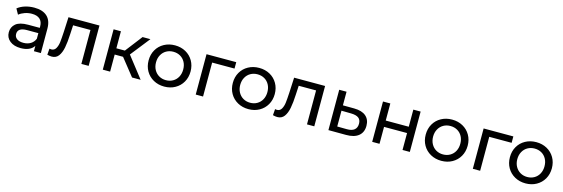

<svg xmlns="http://www.w3.org/2000/svg" viewBox="28 -1481 7137 2435"><g transform="rotate(15 3596.5 -263.5)"><path d="M47.9 -149.9Q47.9 -219.7 98.9 -262.5Q149.9 -305.2 261.2 -305.2H413.1V-324.2Q413.1 -386.2 377 -419.2Q340.8 -452.1 271 -452.1Q224.1 -452.1 179.2 -436.5Q134.3 -420.9 103 -395L63 -466.8Q104 -500 161.1 -517.6Q218.3 -535.2 282.2 -535.2Q392.1 -535.2 450.7 -481Q509.3 -426.8 509.3 -319.8V0H418V-69.8Q394 -32.7 349.6 -13.4Q305.2 5.9 244.1 5.9Q155.3 5.9 101.6 -37.1Q47.9 -80.1 47.9 -149.9ZM143.1 -153.8Q143.1 -113.8 174.1 -90.8Q205.1 -67.9 260.3 -67.9Q314.9 -67.9 355 -92.5Q395 -117.2 413.1 -162.1V-235.8H265.1Q143.1 -235.8 143.1 -153.8Z M593.8 -1 600.1 -82Q613.3 -79.1 624 -79.1Q664.1 -79.1 684.1 -114Q704.1 -148.9 710 -197Q715.8 -245.1 720.7 -334L730 -529.8H1136.7V0H1041V-445.8H813L806.6 -328.1Q801.8 -221.2 787.8 -149.7Q773.9 -78.1 741.9 -35.2Q710 7.8 652.8 7.8Q627 7.8 593.8 -1Z M1322.3 0V-529.8H1418.5V-306.2H1530.3L1702.6 -529.8H1805.7L1604.5 -274.9L1819.3 0H1706.5L1528.3 -224.1H1418.5V0Z M1853 -265.1Q1853 -343.3 1888.4 -404.5Q1923.8 -465.8 1986.8 -500.5Q2049.8 -535.2 2128.9 -535.2Q2208 -535.2 2270.5 -500.5Q2333 -465.8 2368.4 -404.3Q2403.8 -342.8 2403.8 -265.1Q2403.8 -187 2368.4 -125.5Q2333 -64 2270.5 -29.1Q2208 5.9 2128.9 5.9Q2049.8 5.9 1986.8 -29.1Q1923.8 -64 1888.4 -125.5Q1853 -187 1853 -265.1ZM1950.2 -265.1Q1950.2 -210 1973.6 -167.5Q1997.1 -125 2037.6 -101.6Q2078.1 -78.1 2128.9 -78.1Q2180.2 -78.1 2220.7 -101.6Q2261.2 -125 2284.2 -167.5Q2307.1 -210 2307.1 -265.1Q2307.1 -320.3 2284.2 -362.5Q2261.2 -404.8 2220.7 -428Q2180.2 -451.2 2128.9 -451.2Q2078.1 -451.2 2037.6 -428Q1997.1 -404.8 1973.6 -362.3Q1950.2 -319.8 1950.2 -265.1Z M2542.5 0V-529.8H2932.6V-445.8H2638.7V0Z M2958.5 -265.1Q2958.5 -343.3 2993.9 -404.5Q3029.3 -465.8 3092.3 -500.5Q3155.3 -535.2 3234.4 -535.2Q3313.5 -535.2 3376 -500.5Q3438.5 -465.8 3473.9 -404.3Q3509.3 -342.8 3509.3 -265.1Q3509.3 -187 3473.9 -125.5Q3438.5 -64 3376 -29.1Q3313.5 5.9 3234.4 5.9Q3155.3 5.9 3092.3 -29.1Q3029.3 -64 2993.9 -125.5Q2958.5 -187 2958.5 -265.1ZM3055.7 -265.1Q3055.7 -210 3079.1 -167.5Q3102.5 -125 3143.1 -101.6Q3183.6 -78.1 3234.4 -78.1Q3285.6 -78.1 3326.2 -101.6Q3366.7 -125 3389.6 -167.5Q3412.6 -210 3412.6 -265.1Q3412.6 -320.3 3389.6 -362.5Q3366.7 -404.8 3326.2 -428Q3285.6 -451.2 3234.4 -451.2Q3183.6 -451.2 3143.1 -428Q3102.5 -404.8 3079.1 -362.3Q3055.7 -319.8 3055.7 -265.1Z M3556.2 -1 3562.5 -82Q3575.7 -79.1 3586.4 -79.1Q3626.5 -79.1 3646.5 -114Q3666.5 -148.9 3672.4 -197Q3678.2 -245.1 3683.1 -334L3692.4 -529.8H4099.1V0H4003.4V-445.8H3775.4L3769 -328.1Q3764.2 -221.2 3750.2 -149.7Q3736.3 -78.1 3704.3 -35.2Q3672.4 7.8 3615.2 7.8Q3589.4 7.8 3556.2 -1Z M4284.7 0V-529.8H4380.9V-351.1L4529.8 -350.1Q4630.9 -349.1 4683.8 -304Q4736.8 -258.8 4736.8 -176.8Q4736.8 -90.8 4679.4 -44.4Q4622.1 2 4515.1 1ZM4380.9 -73.2 4506.8 -71.8Q4571.8 -70.8 4605.2 -97.9Q4638.7 -125 4638.7 -178.2Q4638.7 -230 4606.2 -253.9Q4573.7 -277.8 4506.8 -278.8L4380.9 -280.8Z M4859.4 0V-529.8H4955.6V-305.2H5257.8V-529.8H5353.5V0H5257.8V-222.2H4955.6V0Z M5491.2 -265.1Q5491.2 -343.3 5526.6 -404.5Q5562 -465.8 5625 -500.5Q5688 -535.2 5767.1 -535.2Q5846.2 -535.2 5908.7 -500.5Q5971.2 -465.8 6006.6 -404.3Q6042 -342.8 6042 -265.1Q6042 -187 6006.6 -125.5Q5971.2 -64 5908.7 -29.1Q5846.2 5.9 5767.1 5.9Q5688 5.9 5625 -29.1Q5562 -64 5526.6 -125.5Q5491.2 -187 5491.2 -265.1ZM5588.4 -265.1Q5588.4 -210 5611.8 -167.5Q5635.3 -125 5675.8 -101.6Q5716.3 -78.1 5767.1 -78.1Q5818.4 -78.1 5858.9 -101.6Q5899.4 -125 5922.4 -167.5Q5945.3 -210 5945.3 -265.1Q5945.3 -320.3 5922.4 -362.5Q5899.4 -404.8 5858.9 -428Q5818.4 -451.2 5767.1 -451.2Q5716.3 -451.2 5675.8 -428Q5635.3 -404.8 5611.8 -362.3Q5588.4 -319.8 5588.4 -265.1Z M6180.7 0V-529.8H6570.8V-445.8H6276.9V0Z M6596.7 -265.1Q6596.7 -343.3 6632.1 -404.5Q6667.5 -465.8 6730.5 -500.5Q6793.5 -535.2 6872.6 -535.2Q6951.7 -535.2 7014.2 -500.5Q7076.7 -465.8 7112.1 -404.3Q7147.5 -342.8 7147.5 -265.1Q7147.5 -187 7112.1 -125.5Q7076.7 -64 7014.2 -29.1Q6951.7 5.9 6872.6 5.9Q6793.5 5.9 6730.5 -29.1Q6667.5 -64 6632.1 -125.5Q6596.7 -187 6596.7 -265.1ZM6693.8 -265.1Q6693.8 -210 6717.3 -167.5Q6740.7 -125 6781.2 -101.6Q6821.8 -78.1 6872.6 -78.1Q6923.8 -78.1 6964.4 -101.6Q7004.9 -125 7027.8 -167.5Q7050.8 -210 7050.8 -265.1Q7050.8 -320.3 7027.8 -362.5Q7004.9 -404.8 6964.4 -428Q6923.8 -451.2 6872.6 -451.2Q6821.8 -451.2 6781.2 -428Q6740.7 -404.8 6717.3 -362.3Q6693.8 -319.8 6693.8 -265.1Z"/></g></svg>

Font: Montserrat Medium
Style: Regular
Weight: 500
Designer: Julieta Ulanovsky
Foundry: Julieta Ulanovsky
Version: Version 7.200